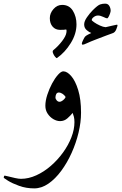

<svg xmlns="http://www.w3.org/2000/svg" viewBox="-74 -705 668 1051"><path d="M369.6 -88.4Q369.6 -36.1 356 21Q342.3 78.1 317.9 132.3Q293.5 186.5 261 230.5Q228.5 274.4 190.9 300.3Q153.3 326.2 113.3 326.2Q69.3 326.2 31.2 312.5Q-6.8 298.8 -30.3 284.2Q-53.7 269.5 -53.7 267.1Q-53.7 263.7 -52 260Q-50.3 256.3 -48.3 256.3Q-45.4 256.3 -28.6 260.7Q-11.7 265.1 8.3 269.5Q28.3 273.9 40.5 273.9Q82.5 273.9 124.8 254.6Q167 235.4 204.3 202.9Q241.7 170.4 271 129.9Q300.3 89.4 316.9 46.4Q333.5 3.4 333.5 -36.1Q333.5 -53.7 330.6 -65.4Q327.6 -77.1 323.7 -86.9Q312.5 -72.8 295.2 -57.4Q277.8 -42 254.9 -42Q236.8 -42 218.3 -52.7Q199.7 -63.5 187 -82.5Q174.3 -101.6 174.3 -126Q174.3 -153.3 184.8 -185.8Q195.3 -218.3 210.9 -247.6Q226.6 -276.9 243.4 -295.7Q260.3 -314.5 272.5 -314.5Q293.5 -314.5 315.9 -288.6Q338.4 -262.7 354 -212.2Q369.6 -161.6 369.6 -88.4ZM285.2 -174.3Q277.8 -186 266.8 -192.4Q255.9 -198.7 249 -198.7Q238.3 -198.7 233.9 -190.2Q229.5 -181.6 229.5 -169.9Q229.5 -164.1 236.1 -156Q242.7 -147.9 252 -147.9Q260.3 -147.9 270.8 -156Q281.2 -164.1 285.2 -174.3ZM344.7 -571.8Q344.7 -519.5 313.2 -468.8Q281.7 -418 237.8 -387.2Q235.4 -385.3 227.8 -394Q220.2 -402.8 216.1 -414.3Q211.9 -425.8 218.3 -430.7Q244.6 -452.1 265.9 -480Q287.1 -507.8 289.6 -527.3Q292 -545.4 286.4 -543.5Q280.8 -541.5 254.9 -541.5Q229.5 -541.5 214.1 -559.1Q198.7 -576.7 198.7 -605.5Q198.7 -632.8 218.8 -655.5Q238.8 -678.2 266.1 -678.2Q305.2 -678.2 325 -646Q344.7 -613.8 344.7 -571.8ZM569.3 -565.9Q569.3 -562 562.5 -544.4Q555.7 -526.9 541.5 -522.9Q533.2 -520.5 507.6 -510.5Q481.9 -500.5 453.1 -489.7Q418.9 -476.6 401.9 -468.5Q384.8 -460.4 379.4 -460.4Q374 -460.4 374 -466.3Q374 -471.7 380.9 -485.6Q387.7 -499.5 391.1 -503.9Q395 -508.8 407.7 -515.6Q420.4 -522.5 425.8 -524.4Q415 -527.8 400.9 -539.8Q386.7 -551.8 386.7 -571.3Q386.7 -588.4 401.9 -610.4Q417 -632.3 433.6 -648.9Q460.9 -676.3 474.1 -680.7Q487.3 -685.1 501.5 -685.1Q517.1 -685.1 524.4 -672.6Q531.7 -660.2 531.7 -646Q531.7 -641.1 528.3 -631.1Q524.9 -621.1 520.3 -612.8Q515.6 -604.5 512.7 -604.5Q507.8 -604.5 491.5 -612.3Q475.1 -620.1 462.4 -620.1Q450.2 -620.1 439.2 -611.8Q428.2 -603.5 428.2 -595.2Q428.2 -592.3 441.4 -583Q454.6 -573.7 472.7 -565.4Q490.7 -557.1 504.4 -556.2Q521.5 -560.5 541.3 -564.7Q561 -568.8 564.9 -569.8Q569.3 -570.8 569.3 -565.9Z"/></svg>

Font: Rohingya Solluk
Style: Regular
Weight: 400
Designer: SIL International
Foundry: SIL International
Version: Version 1.001